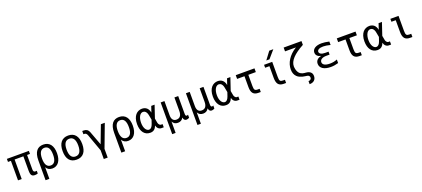

<svg xmlns="http://www.w3.org/2000/svg" viewBox="91 -2447 9450 4300"><g transform="rotate(-20 4816.5 -297.5)"><path d="M506.3 19Q450.7 19 428.2 -13.2Q417 -28.8 411.4 -57.1Q405.8 -85.4 405.8 -130.9V-464.8H196.8V0H108.9V-464.8H39.1V-537.1H563V-464.8H494.1V-121.1Q494.1 -104 496.8 -91.6Q499.5 -79.1 506.3 -70.8Q512.2 -63 521 -59.1Q529.8 -55.2 543 -55.2Q551.8 -55.2 563 -56.6Q567.9 -57.1 570.1 -57.4Q572.3 -57.6 573.2 -57.6Q574.2 -57.6 575 -57.6Q575.7 -57.6 577.1 -58.1V6.8Q561.5 13.2 542 16.1Q523.4 19 506.3 19Z M689.9 -263.7Q689.9 -340.8 705.1 -396.7Q720.2 -452.6 748.8 -489Q777.3 -525.4 818.4 -542.7Q859.4 -560.1 911.1 -560.1Q967.8 -560.1 1010.5 -540.3Q1053.2 -520.5 1081.5 -483.4Q1109.9 -446.3 1124 -393.6Q1138.2 -340.8 1138.2 -274.4Q1138.2 -206.1 1123.5 -152.3Q1108.9 -98.6 1081.5 -61.8Q1054.2 -24.9 1015.1 -5.4Q976.1 14.2 927.2 14.2Q876 14.2 839.1 -6.8Q802.2 -27.8 780.3 -68.8V208H689.9ZM913.1 -62Q978.5 -62 1011.2 -115Q1043.9 -168 1043.9 -272.9Q1043.9 -377.9 1011.2 -430.9Q978.5 -483.9 913.1 -483.9Q847.2 -483.9 813.7 -430.7Q780.3 -377.4 780.3 -272.9Q780.3 -168.5 813.7 -115.2Q847.2 -62 913.1 -62Z M1504.9 14.2Q1390.1 14.2 1330.6 -58.8Q1271 -131.8 1271 -272.5Q1271 -342.3 1286.1 -396Q1301.3 -449.7 1331.1 -486.1Q1360.8 -522.5 1404.3 -541.3Q1447.8 -560.1 1504.9 -560.1Q1562 -560.1 1605.7 -541.3Q1649.4 -522.5 1679 -486.1Q1708.5 -449.7 1723.9 -396Q1739.3 -342.3 1739.3 -272.5Q1739.3 -132.8 1679.2 -59.3Q1619.1 14.2 1504.9 14.2ZM1504.9 -62Q1574.2 -62 1609.1 -115.2Q1644 -168.5 1644 -272.9Q1644 -377.9 1609.1 -430.9Q1574.2 -483.9 1504.9 -483.9Q1436 -483.9 1401.1 -430.9Q1366.2 -377.9 1366.2 -272.9Q1366.2 -168.5 1401.1 -115.2Q1436 -62 1504.9 -62Z M2077.6 0 1930.2 -408.2Q1908.2 -469.7 1862.3 -469.7H1838.4V-546.9H1872.6Q1967.3 -546.9 1999 -460.9L2123.5 -126.5L2282.7 -546.9H2376L2170.4 0V208H2077.6Z M2496.1 -263.7Q2496.1 -340.8 2511.2 -396.7Q2526.4 -452.6 2554.9 -489Q2583.5 -525.4 2624.5 -542.7Q2665.5 -560.1 2717.3 -560.1Q2773.9 -560.1 2816.7 -540.3Q2859.4 -520.5 2887.7 -483.4Q2916 -446.3 2930.2 -393.6Q2944.3 -340.8 2944.3 -274.4Q2944.3 -206.1 2929.7 -152.3Q2915 -98.6 2887.7 -61.8Q2860.4 -24.9 2821.3 -5.4Q2782.2 14.2 2733.4 14.2Q2682.1 14.2 2645.3 -6.8Q2608.4 -27.8 2586.4 -68.8V208H2496.1ZM2719.2 -62Q2784.7 -62 2817.4 -115Q2850.1 -168 2850.1 -272.9Q2850.1 -377.9 2817.4 -430.9Q2784.7 -483.9 2719.2 -483.9Q2653.3 -483.9 2619.9 -430.7Q2586.4 -377.4 2586.4 -272.9Q2586.4 -168.5 2619.9 -115.2Q2653.3 -62 2719.2 -62Z M3258.3 12.2Q3209 12.2 3169.4 -6.8Q3129.9 -25.9 3102.1 -62Q3074.2 -98.1 3059.3 -150.4Q3044.4 -202.6 3044.4 -269.5Q3044.4 -344.2 3062.3 -398.9Q3080.1 -453.6 3110.4 -489Q3140.6 -524.4 3180.4 -541.7Q3220.2 -559.1 3264.2 -559.1Q3297.4 -559.1 3325.7 -549.3Q3354 -539.6 3376 -520.3Q3397.9 -501 3412.8 -471.7Q3427.7 -442.4 3434.6 -403.8L3482.9 -546.9H3563L3462.9 -250.5L3482.4 -143.6Q3484.4 -131.8 3490.7 -119.6Q3497.1 -107.4 3505.4 -97.9Q3513.7 -88.4 3522.7 -82.3Q3531.7 -76.2 3539.6 -76.2H3582.5V0H3528.8Q3505.9 0 3486.6 -8.3Q3467.3 -16.6 3452.4 -30.8Q3437.5 -44.9 3427.7 -64Q3418 -83 3413.6 -104.5Q3402.3 -78.1 3389.2 -56.6Q3376 -35.2 3357.9 -19.8Q3339.8 -4.4 3315.4 3.9Q3291 12.2 3258.3 12.2ZM3256.3 -62Q3287.1 -62 3312 -87.9Q3336.9 -113.8 3354.5 -166L3384.3 -254.4L3362.8 -367.2Q3356.9 -398.9 3346.4 -421.1Q3335.9 -443.4 3322.5 -457.3Q3309.1 -471.2 3293.5 -477.5Q3277.8 -483.9 3261.7 -483.9Q3237.8 -483.9 3215.8 -470.5Q3193.8 -457 3176.8 -429.2Q3158.2 -398.4 3148.7 -356.4Q3139.2 -314.5 3139.2 -267.1Q3139.2 -216.3 3149.4 -177.7Q3159.7 -139.2 3176.3 -113.5Q3192.9 -87.9 3213.9 -75Q3234.9 -62 3256.3 -62Z M3707.5 -546.9H3797.4V-207Q3797.4 -137.2 3826.4 -100.6Q3855.5 -64 3910.2 -64Q3972.7 -64 4003.9 -105.2Q4035.2 -146.5 4035.2 -228V-546.9H4125.5V-125Q4125.5 -95.7 4133.3 -82.3Q4141.1 -68.8 4157.2 -68.8Q4160.6 -68.8 4168.9 -71.3Q4175.3 -73.2 4189.5 -80.1V-7.8Q4170.9 3.4 4154.3 8.8Q4137.7 14.2 4121.1 14.2Q4060.1 14.2 4048.3 -63Q4025.9 -23.4 3993.7 -4.6Q3961.4 14.2 3917.5 14.2Q3872.1 14.2 3841.6 -4.2Q3811 -22.5 3789.1 -62V209H3707.5Z M4309.6 -546.9H4399.4V-207Q4399.4 -137.2 4428.5 -100.6Q4457.5 -64 4512.2 -64Q4574.7 -64 4606 -105.2Q4637.2 -146.5 4637.2 -228V-546.9H4727.5V-125Q4727.5 -95.7 4735.4 -82.3Q4743.2 -68.8 4759.3 -68.8Q4762.7 -68.8 4771 -71.3Q4777.3 -73.2 4791.5 -80.1V-7.8Q4772.9 3.4 4756.3 8.8Q4739.7 14.2 4723.1 14.2Q4662.1 14.2 4650.4 -63Q4627.9 -23.4 4595.7 -4.6Q4563.5 14.2 4519.5 14.2Q4474.1 14.2 4443.6 -4.2Q4413.1 -22.5 4391.1 -62V209H4309.6Z M5064.5 12.2Q5015.1 12.2 4975.6 -6.8Q4936 -25.9 4908.2 -62Q4880.4 -98.1 4865.5 -150.4Q4850.6 -202.6 4850.6 -269.5Q4850.6 -344.2 4868.4 -398.9Q4886.2 -453.6 4916.5 -489Q4946.8 -524.4 4986.6 -541.7Q5026.4 -559.1 5070.3 -559.1Q5103.5 -559.1 5131.8 -549.3Q5160.2 -539.6 5182.1 -520.3Q5204.1 -501 5219 -471.7Q5233.9 -442.4 5240.7 -403.8L5289.1 -546.9H5369.1L5269 -250.5L5288.6 -143.6Q5290.5 -131.8 5296.9 -119.6Q5303.2 -107.4 5311.5 -97.9Q5319.8 -88.4 5328.9 -82.3Q5337.9 -76.2 5345.7 -76.2H5388.7V0H5335Q5312 0 5292.7 -8.3Q5273.4 -16.6 5258.5 -30.8Q5243.7 -44.9 5233.9 -64Q5224.1 -83 5219.7 -104.5Q5208.5 -78.1 5195.3 -56.6Q5182.1 -35.2 5164.1 -19.8Q5146 -4.4 5121.6 3.9Q5097.2 12.2 5064.5 12.2ZM5062.5 -62Q5093.3 -62 5118.2 -87.9Q5143.1 -113.8 5160.6 -166L5190.4 -254.4L5168.9 -367.2Q5163.1 -398.9 5152.6 -421.1Q5142.1 -443.4 5128.7 -457.3Q5115.2 -471.2 5099.6 -477.5Q5084 -483.9 5067.9 -483.9Q5043.9 -483.9 5022 -470.5Q5000 -457 4982.9 -429.2Q4964.4 -398.4 4954.8 -356.4Q4945.3 -314.5 4945.3 -267.1Q4945.3 -216.3 4955.6 -177.7Q4965.8 -139.2 4982.4 -113.5Q4999 -87.9 5020 -75Q5041 -62 5062.5 -62Z M5840.3 0Q5796.4 0 5764.6 -11.5Q5732.9 -22.9 5712.4 -47.1Q5691.9 -71.3 5682.1 -108.9Q5672.4 -146.5 5672.4 -198.2V-457H5496.6V-545.9H5942.9V-457H5764.2V-192.9Q5764.2 -122.1 5780.8 -99.6Q5798.3 -76.2 5851.1 -76.2H5894.5V0H5840.3Z M6389.6 -804.7H6486.3L6327.6 -621.1H6252.4ZM6442.4 3.9Q6396.5 3.9 6364.7 -8.5Q6333 -21 6314.5 -43Q6294.4 -66.9 6284.4 -105.5Q6274.4 -144 6274.4 -194.3V-477.1H6171.9V-546.9H6366.2V-189Q6366.2 -153.8 6369.9 -131.1Q6373.5 -108.4 6383.3 -95.2Q6393.1 -82 6409.9 -77.1Q6426.8 -72.3 6453.1 -72.3H6496.6V3.9Z M6982.9 136.2Q6995.6 137.2 7008.1 134Q7020.5 130.9 7030.5 123.3Q7040.5 115.7 7046.6 103.8Q7052.7 91.8 7052.7 75.2Q7052.7 51.8 7038.6 35.6Q7024.4 19.5 6993.7 14.2Q6979 11.2 6951.4 8.3Q6923.8 5.4 6890.9 -2.9Q6857.9 -11.2 6823.7 -26.6Q6789.6 -42 6761.5 -69.8Q6733.4 -97.7 6715.6 -139.6Q6697.8 -181.6 6697.8 -243.2Q6697.8 -300.3 6714.8 -357.7Q6731.9 -415 6766.6 -470Q6801.3 -524.9 6853.5 -575.7Q6905.8 -626.5 6976.1 -669.4H6716.3V-759.8H7141.1V-669.4Q6964.4 -574.2 6875.2 -479Q6786.1 -383.8 6786.1 -285.6Q6786.1 -272.5 6787.6 -260.7Q6792.5 -214.8 6804.7 -182.6Q6816.9 -150.4 6833.3 -128.9Q6849.6 -107.4 6869.6 -94.7Q6889.6 -82 6910.9 -75.2Q6932.1 -68.4 6953.4 -65.9Q6974.6 -63.5 6993.7 -62Q7062.5 -56.6 7100.1 -23.4Q7137.7 9.8 7137.7 70.3Q7137.7 99.1 7128.4 124.5Q7119.1 149.9 7100.1 168.9Q7081.1 188 7051.8 199Q7022.5 210 6982.9 210Z M7563 10.7Q7502 10.7 7454.6 -1Q7407.2 -12.7 7374.3 -34.4Q7341.3 -56.2 7324.2 -87.2Q7307.1 -118.2 7307.1 -156.7Q7307.1 -185.5 7316.7 -209Q7326.2 -232.4 7344 -250Q7361.8 -267.6 7387 -279.1Q7412.1 -290.5 7443.8 -296.4Q7385.3 -308.6 7354 -339.8Q7322.8 -371.1 7322.8 -418Q7322.8 -450.7 7338.1 -476.8Q7353.5 -502.9 7382.3 -521.5Q7411.1 -540 7452.1 -550Q7493.2 -560.1 7544.4 -560.1Q7621.6 -560.1 7724.1 -536.6V-455.1Q7672.9 -468.3 7630.9 -474.4Q7588.9 -480.5 7553.7 -480.5Q7484.4 -480.5 7448.2 -459.7Q7412.1 -439 7412.1 -405.3Q7412.1 -372.1 7447 -351.1Q7481.9 -330.1 7548.3 -330.1H7629.4V-259.8H7551.8Q7515.1 -259.8 7486.3 -252.9Q7457.5 -246.1 7437.5 -233.4Q7417.5 -220.7 7407 -202.9Q7396.5 -185.1 7396.5 -163.1Q7396.5 -118.7 7440.4 -93Q7484.4 -67.4 7569.8 -67.4Q7618.2 -67.4 7662.1 -75.9Q7706.1 -84.5 7744.1 -101.1V-16.6Q7696.8 -2.9 7652.8 3.9Q7608.9 10.7 7563 10.7Z M8248.5 0Q8204.6 0 8172.9 -11.5Q8141.1 -22.9 8120.6 -47.1Q8100.1 -71.3 8090.3 -108.9Q8080.6 -146.5 8080.6 -198.2V-457H7904.8V-545.9H8351.1V-457H8172.4V-192.9Q8172.4 -122.1 8189 -99.6Q8206.5 -76.2 8259.3 -76.2H8302.7V0H8248.5Z M8676.8 12.2Q8627.4 12.2 8587.9 -6.8Q8548.3 -25.9 8520.5 -62Q8492.7 -98.1 8477.8 -150.4Q8462.9 -202.6 8462.9 -269.5Q8462.9 -344.2 8480.7 -398.9Q8498.5 -453.6 8528.8 -489Q8559.1 -524.4 8598.9 -541.7Q8638.7 -559.1 8682.6 -559.1Q8715.8 -559.1 8744.1 -549.3Q8772.5 -539.6 8794.4 -520.3Q8816.4 -501 8831.3 -471.7Q8846.2 -442.4 8853 -403.8L8901.4 -546.9H8981.4L8881.3 -250.5L8900.9 -143.6Q8902.8 -131.8 8909.2 -119.6Q8915.5 -107.4 8923.8 -97.9Q8932.1 -88.4 8941.2 -82.3Q8950.2 -76.2 8958 -76.2H9001V0H8947.3Q8924.3 0 8905 -8.3Q8885.7 -16.6 8870.8 -30.8Q8856 -44.9 8846.2 -64Q8836.4 -83 8832 -104.5Q8820.8 -78.1 8807.6 -56.6Q8794.4 -35.2 8776.4 -19.8Q8758.3 -4.4 8733.9 3.9Q8709.5 12.2 8676.8 12.2ZM8674.8 -62Q8705.6 -62 8730.5 -87.9Q8755.4 -113.8 8772.9 -166L8802.7 -254.4L8781.2 -367.2Q8775.4 -398.9 8764.9 -421.1Q8754.4 -443.4 8741 -457.3Q8727.5 -471.2 8711.9 -477.5Q8696.3 -483.9 8680.2 -483.9Q8656.2 -483.9 8634.3 -470.5Q8612.3 -457 8595.2 -429.2Q8576.7 -398.4 8567.1 -356.4Q8557.6 -314.5 8557.6 -267.1Q8557.6 -216.3 8567.9 -177.7Q8578.1 -139.2 8594.7 -113.5Q8611.3 -87.9 8632.3 -75Q8653.3 -62 8674.8 -62Z M9452.6 3.9Q9406.7 3.9 9375 -8.5Q9343.3 -21 9324.7 -43Q9304.7 -66.9 9294.7 -105.5Q9284.7 -144 9284.7 -194.3V-477.1H9182.1V-546.9H9376.5V-189Q9376.5 -153.8 9380.1 -131.1Q9383.8 -108.4 9393.6 -95.2Q9403.3 -82 9420.2 -77.1Q9437 -72.3 9463.4 -72.3H9506.8V3.9H9452.6Z"/></g></svg>

Font: Hack
Style: Regular
Weight: 400
Monospace: yes
Designer: Christopher Simpkins
Foundry: Christopher Simpkins
Version: Version 2.019; ttfautohint (v1.4.1) -l 4 -r 80 -G 350 -x 0 -